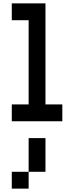

<svg xmlns="http://www.w3.org/2000/svg" viewBox="-20 -720 440 1140"><path d="M50 0H350V-100H250V-700H50V-600H150V-100H50ZM50 400H150V300H50ZM150 300H250V100H150Z"/></svg>

Font: LS-VG5000
Style: Regular
Weight: 400
Designer: Justin Bihan, 2021
Foundry: Justin Bihan, 2021
Version: Version 1.000;Glyphs 3.1.2 (3151)